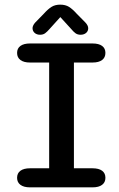

<svg xmlns="http://www.w3.org/2000/svg" viewBox="-20 -806 510 826"><path d="M109 0Q82.5 0 68 -10.8Q53.5 -21.5 53.5 -41Q53.5 -61 68 -71.5Q82.5 -82 109 -82H191.5V-537H109Q82.5 -537 68 -547.8Q53.5 -558.5 53.5 -578.5Q53.5 -598 68 -608.5Q82.5 -619 109 -619H378Q405 -619 419.2 -608.5Q433.5 -598 433.5 -578.5Q433.5 -558.5 419.2 -547.8Q405 -537 378 -537H298V-82H378Q405 -82 419.2 -71.5Q433.5 -61 433.5 -41Q433.5 -21.5 419.2 -10.8Q405 0 378 0ZM347.5 -709Q359.5 -696 359.5 -684.5Q359.5 -672 350.2 -664.2Q341 -656.5 326.5 -656.5Q313.5 -656.5 304.5 -663.2Q295.5 -670 286.5 -681L239.5 -732.5L192.5 -680.5Q183 -669.5 174.2 -663Q165.5 -656.5 152.5 -656.5Q138 -656.5 129 -664.5Q120 -672.5 120 -685Q120 -690 122.8 -696.2Q125.5 -702.5 131.5 -709L169 -747.5Q186.5 -767 201.8 -776.5Q217 -786 239 -786Q261.5 -786 276.8 -776.5Q292 -767 309.5 -747.5Z"/></svg>

Font: Sono Medium
Style: Regular
Weight: 500
Designer: Tyler Finck
Foundry: Tyler Finck
Version: Version 2.112